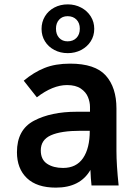

<svg xmlns="http://www.w3.org/2000/svg" viewBox="-20 -848 640 878"><path d="M57.5 -152Q57.5 -255 135.5 -296Q213.5 -337 330.5 -337H391.5V-359Q391.5 -381.5 382.2 -404.2Q373 -427 349.5 -443Q326 -459 286.5 -459Q221.5 -459 148.5 -403L88.5 -479Q134.5 -517.5 183.8 -537.2Q233 -557 300.5 -557Q415 -557 463.8 -502.5Q512.5 -448 512.5 -352V-158Q512.5 -95 522.5 0H398.5Q395 -30.5 393.5 -71Q347 10 235.5 10Q148.5 10 103 -33.5Q57.5 -77 57.5 -152ZM390.5 -250H349.5Q258.5 -250 212.5 -229.2Q166.5 -208.5 166.5 -160Q166.5 -118.5 195.2 -99.2Q224 -80 268.5 -80Q329 -80 359.8 -125Q390.5 -170 390.5 -250ZM170 -716Q170 -747.5 185.5 -773.2Q201 -799 228.5 -813.5Q256 -828 290 -828Q323.5 -828 351.2 -813.2Q379 -798.5 395 -773Q411 -747.5 411 -716Q411 -684.5 395 -659.2Q379 -634 351.2 -619.5Q323.5 -605 290 -605Q256 -605 228.5 -619.5Q201 -634 185.5 -659.2Q170 -684.5 170 -716ZM345 -717Q345 -742.5 329.8 -758.2Q314.5 -774 289 -774Q265 -774 250.5 -758.2Q236 -742.5 236 -717Q236 -690.5 250.5 -674.8Q265 -659 289 -659Q314.5 -659 329.8 -674.8Q345 -690.5 345 -717Z"/></svg>

Font: JuliaMono Latin
Style: Bold
Weight: 700
Monospace: yes
Designer: cormullion
Foundry: corm
Version: Version 0.038; ttfautohint (v1.8)